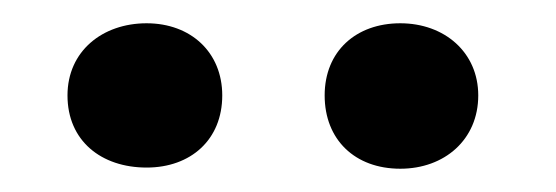

<svg xmlns="http://www.w3.org/2000/svg" viewBox="-20 -749 478 165"><path d="M106 -605C144 -605 171 -629 171 -667C171 -704 144 -729 106 -729C68 -729 38 -705 38 -667C38 -628 67 -605 106 -605ZM324 -604C362 -604 391 -629 391 -667C391 -704 362 -729 324 -729C286 -729 259 -705 259 -667C259 -629 285 -604 324 -604Z"/></svg>

Font: Asimov
Style: EdgeNar
Weight: 500
Designer: Google
Version: Version 2.000980: 2014